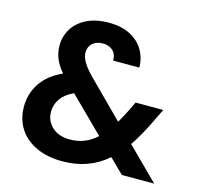

<svg xmlns="http://www.w3.org/2000/svg" viewBox="-105 -826 995 951"><g transform="rotate(15 393.0 -350.5)"><path d="M293 11Q216 11 159 -15.5Q102 -42 71 -90Q40 -138 40 -203Q40 -269 76 -323Q112 -377 185 -410Q156 -444 144 -475Q132 -506 132 -540Q132 -588 156.5 -627Q181 -666 227.5 -689Q274 -712 340 -712Q406 -712 451 -688Q496 -664 519 -624Q542 -584 542 -536H408Q408 -571 387.5 -588Q367 -605 338 -605Q305 -605 285 -587Q265 -569 265 -541Q265 -517 280 -491.5Q295 -466 325 -435L510 -250Q530 -283 549 -322L569 -364H711L678 -296Q659 -257 640 -223Q621 -189 601 -160L762 0H596L523 -72Q429 11 293 11ZM176 -212Q176 -166 209.5 -134.5Q243 -103 301 -103Q380 -103 438 -157L263 -330Q219 -310 197.5 -279.5Q176 -249 176 -212Z"/></g></svg>

Font: DM Sans ExtraBold
Style: Regular
Weight: 800
Designer: Colophon Foundry, Jonny Pinhorn
Foundry: Colophon Foundry
Version: Version 4.004; ttfautohint (v1.8.4.7-5d5b)